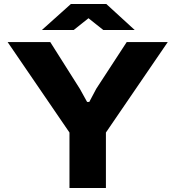

<svg xmlns="http://www.w3.org/2000/svg" viewBox="-20 -939 876 959"><path d="M327 0V-277L18 -729H231L379 -495L415 -430H426L461 -496L613 -729H818L509 -277V0ZM189 -789 334 -919H511L653 -789H496L422 -848L348 -789Z"/></svg>

Font: Hubot Sans SemiExpanded
Style: Bold
Weight: 700
Width: 6
Designer: Deni Anggara
Foundry: GitHub, Inc., Subsidiary of Microsoft Corporation
Version: Version 2.000